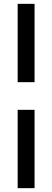

<svg xmlns="http://www.w3.org/2000/svg" viewBox="-20 -770 272 1000"><path d="M72 -342V-750H160V-342ZM72 210V-198H160V210Z"/></svg>

Font: Cabin VF Beta
Style: Regular
Weight: 400
Designer: Pablo Impallari
Foundry: Pablo Impallari. http://www.impallari.com Igino Marini. http://www.ikern.com
Version: Version 2.200